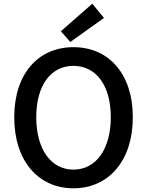

<svg xmlns="http://www.w3.org/2000/svg" viewBox="-20 -983 794 1038"><path d="M377 35C566 35 698 -112 698 -349C698 -586 566 -728 377 -728C188 -728 57 -586 57 -349C57 -112 188 35 377 35ZM176 -349C176 -522 255 -627 377 -627C499 -627 579 -522 579 -349C579 -177 499 -66 377 -66C255 -66 176 -177 176 -349ZM309 -814 360 -756 542 -886 479 -963Z"/></svg>

Font: コーポレート・ロゴ ver3 Medium
Style: Regular
Weight: 500
Designer: [KANA_main] LOGOTYPE.JP [Source Han Sans] Ryoko NISHIZUKA 西塚涼子 (kana, bopomofo & ideographs); Paul D. Hunt (Latin, Greek
Version: Version 12.001;FEAKit 1.0